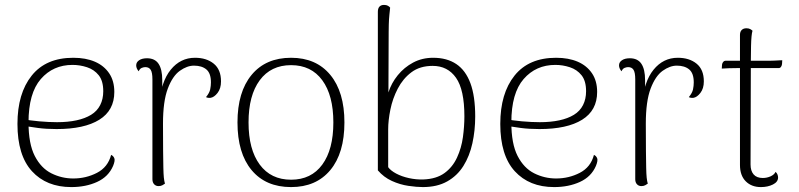

<svg xmlns="http://www.w3.org/2000/svg" viewBox="-20 -749 3252 781"><path d="M270 12Q169 12 110 -52.5Q51 -117 51 -245Q51 -369 109 -441.5Q167 -514 278 -514Q329 -514 366 -498Q403 -482 424 -451Q445 -420 445 -375Q445 -300 384 -262Q323 -224 210 -224Q168 -224 134.5 -228.5Q101 -233 70 -238L71 -265Q99 -259 139 -255.5Q179 -252 212 -252Q256 -252 291 -259.5Q326 -267 350.5 -282Q375 -297 387.5 -321.5Q400 -346 400 -378Q400 -420 381.5 -443Q363 -466 334 -475.5Q305 -485 275 -485Q196 -485 146 -427.5Q96 -370 96 -251Q96 -164 121.5 -114.5Q147 -65 189 -44Q231 -23 278 -23Q330 -23 374.5 -46Q419 -69 432 -119Q441 -115 445 -105.5Q449 -96 440 -74Q421 -30 375 -9Q329 12 270 12Z M625 8Q614 8 607 0.5Q600 -7 600 -20V-426Q600 -454 593 -465Q586 -476 571 -476Q565 -476 557 -473Q549 -470 544 -459Q534 -471 534 -483Q534 -496 546 -504Q558 -512 578 -512Q610 -512 625 -489.5Q640 -467 640 -423V-331L628 -326Q635 -417 674.5 -465.5Q714 -514 773 -514Q820 -514 849.5 -490Q879 -466 879 -418Q879 -389 865 -371Q851 -353 836 -351Q825 -350 818 -354Q832 -371 835 -385.5Q838 -400 838 -414Q838 -451 819.5 -466.5Q801 -482 769 -482Q741 -482 711.5 -461Q682 -440 662.5 -388.5Q643 -337 643 -246Q643 -178 643.5 -135Q644 -92 644.5 -66.5Q645 -41 646.5 -26.5Q648 -12 651 -2Q647 1 640.5 4.5Q634 8 625 8Z M1164 12Q1061 12 1003.5 -57Q946 -126 946 -251Q946 -375 1003.5 -444.5Q1061 -514 1164 -514Q1266 -514 1323.5 -444.5Q1381 -375 1381 -251Q1381 -126 1323.5 -57Q1266 12 1164 12ZM1164 -18Q1246 -18 1291 -79.5Q1336 -141 1336 -251Q1336 -361 1291 -422.5Q1246 -484 1164 -484Q1082 -484 1036.5 -422.5Q991 -361 991 -251Q991 -141 1036.5 -79.5Q1082 -18 1164 -18Z M1700 12Q1675 12 1641 7Q1607 2 1574 -13Q1541 -28 1517 -56V-701Q1517 -715 1523.5 -722Q1530 -729 1542 -729Q1552 -729 1558 -725.5Q1564 -722 1567 -718Q1566 -709 1564 -689.5Q1562 -670 1561.5 -649.5Q1561 -629 1561 -618L1560 -373Q1572 -411 1598 -443Q1624 -475 1660.5 -494.5Q1697 -514 1742 -514Q1798 -514 1836 -488.5Q1874 -463 1893.5 -410.5Q1913 -358 1913 -275Q1913 -218 1901.5 -166Q1890 -114 1865 -74Q1840 -34 1799 -11Q1758 12 1700 12ZM1702 -19Q1755 -21 1788 -45Q1821 -69 1839 -108Q1857 -147 1863 -191Q1869 -235 1869 -276Q1869 -384 1835 -432.5Q1801 -481 1740 -481Q1688 -481 1653.5 -455Q1619 -429 1598 -388.5Q1577 -348 1568 -303.5Q1559 -259 1559 -223V-69Q1569 -55 1591.5 -43Q1614 -31 1643.5 -24.5Q1673 -18 1702 -19Z M2234 12Q2133 12 2074 -52.5Q2015 -117 2015 -245Q2015 -369 2073 -441.5Q2131 -514 2242 -514Q2293 -514 2330 -498Q2367 -482 2388 -451Q2409 -420 2409 -375Q2409 -300 2348 -262Q2287 -224 2174 -224Q2132 -224 2098.5 -228.5Q2065 -233 2034 -238L2035 -265Q2063 -259 2103 -255.5Q2143 -252 2176 -252Q2220 -252 2255 -259.5Q2290 -267 2314.5 -282Q2339 -297 2351.5 -321.5Q2364 -346 2364 -378Q2364 -420 2345.5 -443Q2327 -466 2298 -475.5Q2269 -485 2239 -485Q2160 -485 2110 -427.5Q2060 -370 2060 -251Q2060 -164 2085.5 -114.5Q2111 -65 2153 -44Q2195 -23 2242 -23Q2294 -23 2338.5 -46Q2383 -69 2396 -119Q2405 -115 2409 -105.5Q2413 -96 2404 -74Q2385 -30 2339 -9Q2293 12 2234 12Z M2589 8Q2578 8 2571 0.5Q2564 -7 2564 -20V-426Q2564 -454 2557 -465Q2550 -476 2535 -476Q2529 -476 2521 -473Q2513 -470 2508 -459Q2498 -471 2498 -483Q2498 -496 2510 -504Q2522 -512 2542 -512Q2574 -512 2589 -489.5Q2604 -467 2604 -423V-331L2592 -326Q2599 -417 2638.5 -465.5Q2678 -514 2737 -514Q2784 -514 2813.5 -490Q2843 -466 2843 -418Q2843 -389 2829 -371Q2815 -353 2800 -351Q2789 -350 2782 -354Q2796 -371 2799 -385.5Q2802 -400 2802 -414Q2802 -451 2783.5 -466.5Q2765 -482 2733 -482Q2705 -482 2675.5 -461Q2646 -440 2626.5 -388.5Q2607 -337 2607 -246Q2607 -178 2607.5 -135Q2608 -92 2608.5 -66.5Q2609 -41 2610.5 -26.5Q2612 -12 2615 -2Q2611 1 2604.5 4.5Q2598 8 2589 8Z M3075 12Q3037 12 3013.5 -11.5Q2990 -35 2990 -78V-607Q2990 -620 2997 -627Q3004 -634 3016 -634Q3026 -634 3032 -630.5Q3038 -627 3041 -624Q3036 -608 3035 -561.5Q3034 -515 3034 -428L3033 -80Q3033 -54 3045.5 -39.5Q3058 -25 3083 -25Q3099 -25 3114 -31.5Q3129 -38 3135 -50Q3141 -44 3143 -38Q3145 -32 3145 -27Q3145 -9 3124 1.5Q3103 12 3075 12ZM2916 -470 2917 -486Q2918 -493 2922 -497.5Q2926 -502 2931 -502H3102Q3106 -502 3114 -502Q3122 -502 3131.5 -502.5Q3141 -503 3149.5 -503.5Q3158 -504 3162 -504L3161 -488Q3160 -481 3156.5 -476.5Q3153 -472 3147 -472H2976Q2966 -472 2946 -471.5Q2926 -471 2916 -470Z"/></svg>

Font: Arima Thin ExtraLight
Style: Regular
Weight: 250
Version: Version 1.100